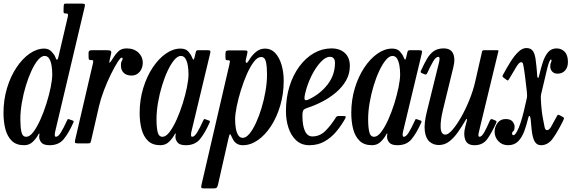

<svg xmlns="http://www.w3.org/2000/svg" viewBox="-22 -800 3194 1071"><path d="M386.5 -114.5Q361.5 -58.5 333.8 -24.2Q306 10 254.5 10Q220.5 10 208.2 -5.5Q196 -21 196.5 -38Q196.5 -41.5 197 -43.8Q197.5 -46 198 -50Q198.5 -55.5 196.8 -55.5Q195 -55.5 192 -50Q181.5 -29.5 161.8 -9.8Q142 10 112.5 10Q69 10 44 -14.2Q19 -38.5 8.2 -79.2Q-2.5 -120 -2.5 -170Q-2.5 -243 17 -308Q36.5 -373 69.5 -422.8Q102.5 -472.5 143 -500.8Q183.5 -529 225 -529Q250.5 -529 267 -510.8Q283.5 -492.5 287 -480.5Q291 -467.5 295.5 -467Q300 -466.5 303 -479L355.5 -703.5Q357.5 -712 357.2 -718.5Q357 -725 346 -725H342Q335.5 -725 333.8 -728.5Q332 -732 332.5 -740L333 -762Q333.5 -772 335.2 -776Q337 -780 345 -780H430Q445.5 -780 449.5 -777.5Q453.5 -775 450.5 -762L286.5 -69Q283.5 -58 283.5 -48.5Q283.5 -37 290 -37Q303 -37 318.2 -62.2Q333.5 -87.5 351.5 -127Q354.5 -133.5 355.8 -135.2Q357 -137 364 -134.5L381 -128.5Q388 -126.5 388.8 -123.8Q389.5 -121 386.5 -114.5ZM269.5 -385Q269.5 -409.5 265.8 -433.2Q262 -457 252.8 -472.5Q243.5 -488 226.5 -488Q209 -488 190 -465.5Q171 -443 153.5 -405.2Q136 -367.5 122 -321.2Q108 -275 99.8 -226.5Q91.5 -178 91.5 -135Q91.5 -91 97.5 -64Q103.5 -37 124.5 -37Q143.5 -37 163.8 -63.5Q184 -90 203 -132.2Q222 -174.5 237 -222.2Q252 -270 260.8 -313.5Q269.5 -357 269.5 -385Z M490.5 -520H572Q589.5 -520 595 -516.5Q600.5 -513 597.5 -499L590.5 -469Q585.5 -448 590 -450.5Q594.5 -453 603.5 -468Q622 -498.5 639 -514.2Q656 -530 684.5 -530Q725 -530 749.8 -506.8Q774.5 -483.5 774.5 -451Q774.5 -419.5 756.8 -399Q739 -378.5 712.5 -378.5Q684 -378.5 668.2 -393.5Q652.5 -408.5 652.5 -435.5Q652.5 -452 657.2 -459.5Q662 -467 662 -473.5Q662 -478.5 656.5 -478.5Q650 -478.5 633.5 -452.8Q617 -427 596.8 -386Q576.5 -345 558.5 -298Q540.5 -251 530.5 -208.5L486.5 -17Q484 -5.5 481.2 -2.8Q478.5 0 464 0H413Q397.5 0 396.2 -5Q395 -10 397.5 -21L495.5 -442.5Q499 -458 497.8 -461.5Q496.5 -465 485 -465H484Q476 -465 474 -469.2Q472 -473.5 472 -486V-506.5Q472 -520 490.5 -520Z M1146.5 -114.5Q1121.5 -58.5 1093.8 -24.2Q1066 10 1014.5 10Q980.5 10 968.2 -5.5Q956 -21 956.5 -38Q956.5 -41.5 957 -43.8Q957.5 -46 958 -50Q958.5 -55.5 956.8 -55.5Q955 -55.5 952 -50Q941.5 -29.5 921.8 -9.8Q902 10 872.5 10Q829 10 803.8 -14.2Q778.5 -38.5 767.8 -79.2Q757 -120 757 -170Q757 -243 776.8 -308Q796.5 -373 829.5 -422.8Q862.5 -472.5 903 -500.8Q943.5 -529 985 -529Q1014 -529 1028.8 -512.2Q1043.5 -495.5 1049 -480.5Q1053.5 -468.5 1056.8 -467.5Q1060 -466.5 1063 -479L1069.5 -507Q1071 -514 1073.8 -517Q1076.5 -520 1084.5 -520H1133Q1148 -520 1150.5 -516.5Q1153 -513 1150 -501L1046.5 -69Q1043.5 -58 1043.5 -48.5Q1043.5 -37 1050 -37Q1063 -37 1078.2 -62.2Q1093.5 -87.5 1111.5 -127Q1114.5 -133.5 1115.8 -135.2Q1117 -137 1124 -134.5L1141 -128.5Q1148 -126.5 1148.8 -123.8Q1149.5 -121 1146.5 -114.5ZM1029.5 -385Q1029.5 -409.5 1025.8 -433.2Q1022 -457 1012.8 -472.5Q1003.5 -488 986.5 -488Q969 -488 950 -465.5Q931 -443 913.2 -405.2Q895.5 -367.5 881.5 -321.2Q867.5 -275 859.2 -226.5Q851 -178 851 -135Q851 -91 857.2 -64Q863.5 -37 884.5 -37Q903.5 -37 923.8 -63.5Q944 -90 963 -132.2Q982 -174.5 997 -222.2Q1012 -270 1020.8 -313.5Q1029.5 -357 1029.5 -385Z M1258.5 -519H1336.5Q1355 -519 1357.5 -515.5Q1360 -512 1356 -496L1351 -474.5Q1346 -453.5 1351.2 -450Q1356.5 -446.5 1366.5 -463.5Q1384 -493 1406.5 -511Q1429 -529 1456.5 -529Q1490 -529 1513 -504.5Q1536 -480 1548.2 -439.2Q1560.5 -398.5 1560.5 -349Q1560.5 -276 1541.2 -211Q1522 -146 1489.5 -96.2Q1457 -46.5 1416.2 -18.2Q1375.5 10 1332.5 10Q1291.5 10 1274.5 -28.5Q1264.5 -51 1261.2 -51.8Q1258 -52.5 1252 -26L1194.5 228Q1192 239.5 1188 245.2Q1184 251 1169 251H1116.5Q1103 251 1101.2 247Q1099.5 243 1101.5 233L1257 -438Q1260 -451.5 1260.5 -457.8Q1261 -464 1249.5 -464H1246.5Q1238.5 -464 1237 -468.2Q1235.5 -472.5 1235.5 -484V-498.5Q1235.5 -513 1240.2 -516Q1245 -519 1258.5 -519ZM1289.5 -134Q1289.5 -109.5 1293.2 -85.8Q1297 -62 1306.5 -46.5Q1316 -31 1332.5 -31Q1350 -31 1369 -53.5Q1388 -76 1405.5 -113.8Q1423 -151.5 1437 -197.8Q1451 -244 1459.2 -292.5Q1467.5 -341 1467.5 -384Q1467.5 -428.5 1461.5 -455.2Q1455.5 -482 1434 -482Q1414.5 -482 1394.2 -455.5Q1374 -429 1355.2 -386.8Q1336.5 -344.5 1321.8 -296.8Q1307 -249 1298.2 -205.5Q1289.5 -162 1289.5 -134Z M1573 -180Q1573 -255 1593 -318.8Q1613 -382.5 1648.2 -430Q1683.5 -477.5 1729.5 -503.8Q1775.5 -530 1827 -530Q1874 -530 1901.8 -504.2Q1929.5 -478.5 1929.5 -432Q1929.5 -388 1908.5 -351.2Q1887.5 -314.5 1853 -285Q1818.5 -255.5 1776.8 -233.8Q1735 -212 1693 -198.5Q1677 -193.5 1671 -186.2Q1665 -179 1665 -155Q1665 -99.5 1679 -69.2Q1693 -39 1720.5 -39Q1762 -39 1793 -69.8Q1824 -100.5 1851 -144Q1855 -150.5 1859.2 -151.8Q1863.5 -153 1874.5 -153H1889Q1903.5 -153 1906 -150.2Q1908.5 -147.5 1902 -136Q1880.5 -97.5 1852.2 -64.2Q1824 -31 1787.2 -10.5Q1750.5 10 1703.5 10Q1659.5 10 1630.5 -16.8Q1601.5 -43.5 1587.2 -86.8Q1573 -130 1573 -180ZM1697 -244Q1762.5 -274 1804.2 -327.2Q1846 -380.5 1846.5 -447Q1847.5 -483 1817.5 -483Q1794.5 -483 1767.2 -454.2Q1740 -425.5 1716.5 -379Q1693 -332.5 1680 -278Q1675 -258 1677 -247.2Q1679 -236.5 1697 -244Z M2327 -114.5Q2302 -58.5 2274.2 -24.2Q2246.5 10 2195 10Q2161 10 2148.8 -5.5Q2136.5 -21 2137 -38Q2137 -41.5 2137.5 -43.8Q2138 -46 2138.5 -50Q2139 -55.5 2137.2 -55.5Q2135.5 -55.5 2132.5 -50Q2122 -29.5 2102.2 -9.8Q2082.5 10 2053 10Q2009.5 10 1984.2 -14.2Q1959 -38.5 1948.2 -79.2Q1937.5 -120 1937.5 -170Q1937.5 -243 1957.2 -308Q1977 -373 2010 -422.8Q2043 -472.5 2083.5 -500.8Q2124 -529 2165.5 -529Q2194.5 -529 2209.2 -512.2Q2224 -495.5 2229.5 -480.5Q2234 -468.5 2237.2 -467.5Q2240.5 -466.5 2243.5 -479L2250 -507Q2251.5 -514 2254.2 -517Q2257 -520 2265 -520H2313.5Q2328.5 -520 2331 -516.5Q2333.5 -513 2330.5 -501L2227 -69Q2224 -58 2224 -48.5Q2224 -37 2230.5 -37Q2243.5 -37 2258.8 -62.2Q2274 -87.5 2292 -127Q2295 -133.5 2296.2 -135.2Q2297.5 -137 2304.5 -134.5L2321.5 -128.5Q2328.5 -126.5 2329.2 -123.8Q2330 -121 2327 -114.5ZM2210 -385Q2210 -409.5 2206.2 -433.2Q2202.5 -457 2193.2 -472.5Q2184 -488 2167 -488Q2149.5 -488 2130.5 -465.5Q2111.5 -443 2093.8 -405.2Q2076 -367.5 2062 -321.2Q2048 -275 2039.8 -226.5Q2031.5 -178 2031.5 -135Q2031.5 -91 2037.8 -64Q2044 -37 2065 -37Q2084 -37 2104.2 -63.5Q2124.5 -90 2143.5 -132.2Q2162.5 -174.5 2177.5 -222.2Q2192.5 -270 2201.2 -313.5Q2210 -357 2210 -385Z M2326 -405.5Q2343 -443 2359.2 -471Q2375.5 -499 2397.2 -514.5Q2419 -530 2452.5 -530Q2492.5 -530 2505.5 -501.2Q2518.5 -472.5 2507.5 -428L2449.5 -190Q2434 -127.5 2436 -88.2Q2438 -49 2462.5 -49Q2478.5 -49 2501.8 -75.8Q2525 -102.5 2550 -146.2Q2575 -190 2596 -241.8Q2617 -293.5 2628.5 -343.5L2667 -512.5Q2669 -520 2678.5 -520H2749Q2756.5 -520 2757.8 -518.8Q2759 -517.5 2757.5 -511.5L2657 -96Q2652.5 -78 2648 -57.5Q2643.5 -37 2653 -37Q2665 -37 2679.2 -62.2Q2693.5 -87.5 2710.5 -127Q2713.5 -133 2716.5 -135Q2719.5 -137 2726.5 -134L2739.5 -128.5Q2746 -126 2747.2 -123.5Q2748.5 -121 2746 -114.5Q2720.5 -58.5 2696 -24.2Q2671.5 10 2624.5 10Q2585 10 2573.5 -19.5Q2562 -49 2573 -91.5L2581.5 -124.5Q2584.5 -136 2582.2 -137Q2580 -138 2576 -131Q2555 -95 2532.5 -63Q2510 -31 2484 -11Q2458 9 2426 9Q2396.5 9 2375 -8.8Q2353.5 -26.5 2347.8 -67.5Q2342 -108.5 2359.5 -179L2420 -424Q2421.5 -430.5 2425.2 -444.5Q2429 -458.5 2429.8 -470.8Q2430.5 -483 2423 -483Q2409.5 -483 2394.5 -457.8Q2379.5 -432.5 2361.5 -393Q2358.5 -387 2355.5 -385Q2352.5 -383 2345.5 -386L2332.5 -391.5Q2326 -394 2324.8 -396.5Q2323.5 -399 2326 -405.5Z M2737 -66Q2737 -91.5 2753.2 -113.8Q2769.5 -136 2798.5 -136Q2825.5 -136 2837 -122Q2848.5 -108 2848.5 -93Q2848 -73 2841.2 -68.2Q2834.5 -63.5 2834.5 -55Q2834.5 -46 2842.5 -46Q2854.5 -46 2872.5 -89.5Q2890.5 -133 2909 -219Q2913.5 -239.5 2916.5 -251.8Q2919.5 -264 2917 -287Q2912.5 -328.5 2907.5 -368.5Q2902.5 -408.5 2898.5 -429.5Q2897 -438 2895 -445.5Q2893 -453 2883.5 -453Q2874 -453 2857 -425.2Q2840 -397.5 2819.5 -362Q2814.5 -354 2812.5 -351.8Q2810.5 -349.5 2803 -355L2789 -365.5Q2781.5 -371 2781 -373.8Q2780.5 -376.5 2784.5 -384Q2805.5 -423.5 2826.8 -457Q2848 -490.5 2870 -511.2Q2892 -532 2914.5 -532Q2941 -532 2952.5 -512.8Q2964 -493.5 2967.5 -453.5Q2968.5 -442.5 2970.5 -428Q2972.5 -413.5 2973 -400Q2974 -371 2977.8 -365.8Q2981.5 -360.5 2986.5 -383Q2995.5 -421 3006.5 -454.5Q3017.5 -488 3035.5 -509Q3053.5 -530 3083 -530Q3109 -530 3127.5 -511.5Q3146 -493 3146 -454Q3146 -424.5 3130.2 -406.8Q3114.5 -389 3087.5 -389Q3069 -389 3058.2 -401Q3047.5 -413 3047.5 -428Q3047.5 -444.5 3050.8 -449.8Q3054 -455 3054.5 -463Q3054.5 -468 3051.5 -468Q3043 -468 3031 -420.5Q3019 -373 3002.5 -300Q2999 -284.5 2996.5 -274.8Q2994 -265 2995 -246Q2997 -208 2999.8 -183.8Q3002.5 -159.5 3006.5 -139.2Q3010.5 -119 3015.5 -92.5Q3019 -74 3029.5 -74Q3041 -74 3052 -93Q3063 -112 3080 -144Q3085 -152.5 3087.5 -157.2Q3090 -162 3100 -157L3111.5 -151Q3122.5 -145.5 3123.8 -142.2Q3125 -139 3119.5 -127.5Q3091.5 -70 3063.5 -30Q3035.5 10 2996 10Q2973 10 2961 -9.8Q2949 -29.5 2944 -73.5Q2942.5 -86 2941.5 -98.2Q2940.5 -110.5 2938.5 -132Q2938 -139 2935.8 -146.2Q2933.5 -153.5 2930.5 -153.8Q2927.5 -154 2924 -140Q2915 -101.5 2902 -67Q2889 -32.5 2867.8 -11.2Q2846.5 10 2812 10Q2779.5 10 2758.2 -12.2Q2737 -34.5 2737 -66Z"/></svg>

Font: Besley* Condensed
Style: Italic
Weight: 400
Width: 3
Italic angle: -13°
Designer: Owen Earl
Foundry: indestructible type*
Version: Version 3.000; ttfautohint (v1.8.3)